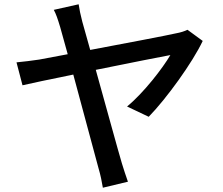

<svg xmlns="http://www.w3.org/2000/svg" viewBox="-20 -823 1040 896"><path d="M926 -632 855 -684C841 -677 821 -671 804 -668C761 -658 566 -621 401 -590L364 -722C356 -753 350 -781 347 -803L231 -777C241 -759 249 -736 261 -696L296 -570L163 -545C125 -539 94 -536 57 -532L85 -425C119 -433 213 -453 322 -475L440 -37C449 -7 456 28 460 53L577 25C569 2 555 -39 549 -60C531 -120 476 -322 427 -497C586 -529 745 -561 775 -566C740 -506 651 -390 573 -326L674 -278C757 -363 879 -532 926 -632Z"/></svg>

Font: Noto Sans TC Medium
Style: Regular
Weight: 500
Designer: Ryoko NISHIZUKA 西塚涼子 (kana, bopomofo & ideographs); Paul D. Hunt (Latin, Greek & Cyrillic); Sandoll Communications 산돌커뮤니
Foundry: Adobe
Version: Version 2.004;hotconv 1.0.118;makeotfexe 2.5.65603